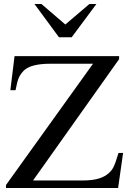

<svg xmlns="http://www.w3.org/2000/svg" viewBox="-20 -944 652 964"><path d="M464 -924 340 -757H276L153 -924H188L308 -821L429 -924ZM598 -176 573 0H10V-15L447 -624H233Q134 -624 99 -589Q81 -570 73.5 -551.5Q66 -533 58 -491H32L53 -662H578V-647L146 -38H398Q476 -38 515 -66Q538 -82 549 -103.5Q560 -125 575 -176Z"/></svg>

Font: STIX Math
Style: Regular
Weight: 400
Designer: MicroPress Inc., with final additions and corrections provided by Coen Hoffman, Elsevier (retired)
Version: Version 1.1.1